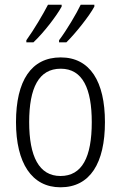

<svg xmlns="http://www.w3.org/2000/svg" viewBox="-20 -879 514 816"><path d="M381 -851V-859H323C306 -823 263 -750 231 -708V-699H262C301 -737 361 -813 381 -851ZM242 -851V-859H184C165 -822 124 -752 92 -708V-699H122C165 -739 221 -812 242 -851ZM426 -360C426 -532 363 -635 238 -635C113 -635 48 -536 48 -360C48 -186 115 -83 237 -83C363 -83 426 -186 426 -360ZM104 -360C104 -506 145 -587 238 -587C332 -587 370 -501 370 -360C370 -211 329 -131 237 -131C146 -131 104 -214 104 -360Z"/></svg>

Font: Noto Sans Kannada UI Condensed Light
Style: Regular
Weight: 300
Width: 3
Designer: Jelle Bosma - Monotype Design Team
Foundry: Monotype Imaging Inc.
Version: Version 2.005